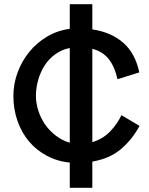

<svg xmlns="http://www.w3.org/2000/svg" viewBox="-20 -895 710 915"><path d="M312.5 -120Q252.5 -126.2 202.5 -153.1Q152.5 -180 117.5 -221.9Q82.5 -263.8 63.1 -319.4Q43.8 -375 43.8 -437.5Q43.8 -495 63.8 -549.4Q83.8 -603.8 119.4 -647.5Q155 -691.2 204.4 -720.6Q253.8 -750 312.5 -757.5V-875H420V-755Q511.2 -741.2 568.1 -690.6Q625 -640 643.8 -550L540 -517.5Q527.5 -575 499.4 -611.9Q471.2 -648.8 420 -662.5V-217.5Q472.5 -233.8 506.2 -270Q540 -306.2 558.8 -346.2L645 -295Q610 -230 556.2 -184.4Q502.5 -138.8 420 -125V0H312.5ZM151.2 -437.5Q151.2 -402.5 163.1 -366.2Q175 -330 196.2 -300Q217.5 -270 247.5 -247.5Q277.5 -225 312.5 -215V-666.2Q273.8 -658.8 243.1 -636.2Q212.5 -613.8 192.5 -582.5Q172.5 -551.2 161.9 -513.8Q151.2 -476.2 151.2 -437.5Z"/></svg>

Font: Abordage
Style: Regular
Weight: 400
Designer: Ange Degheest & Eugénie Bidaut
Foundry: Velvetyne Type Foundry
Version: Version 1.000;FEAKit 1.0